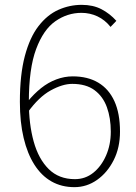

<svg xmlns="http://www.w3.org/2000/svg" viewBox="-20 -759 561 792"><path d="M287 13Q234 13 192.5 -10.5Q151 -34 122 -79.5Q93 -125 77.5 -190Q62 -255 62 -339Q62 -451 82.5 -528Q103 -605 139 -651.5Q175 -698 221 -718.5Q267 -739 317 -739Q364 -739 398.5 -721Q433 -703 460 -673L436 -648Q413 -677 382 -691.5Q351 -706 316 -706Q258 -706 208.5 -671.5Q159 -637 129 -556.5Q99 -476 99 -339Q99 -247 119 -175Q139 -103 181 -61.5Q223 -20 289 -20Q332 -20 365 -46.5Q398 -73 417.5 -117.5Q437 -162 437 -216Q437 -272 421 -316.5Q405 -361 370 -387Q335 -413 278 -413Q238 -413 189 -386Q140 -359 94 -295V-340Q120 -372 149.5 -395.5Q179 -419 212.5 -431.5Q246 -444 280 -444Q342 -444 385.5 -418Q429 -392 452 -341.5Q475 -291 475 -216Q475 -150 449 -98.5Q423 -47 380.5 -17Q338 13 287 13Z"/></svg>

Font: Noto Sans SC Thin Thin
Style: Regular
Weight: 250
Version: Version 2.004-H2;hotconv 1.0.118;makeotfexe 2.5.65603